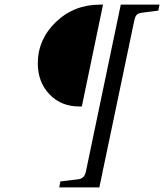

<svg xmlns="http://www.w3.org/2000/svg" viewBox="-20 -712 712 833"><path d="M144 -437Q144 -541 222.5 -616.5Q301 -692 415 -692H427L335 -250H324Q245 -250 194.5 -303Q144 -356 144 -437ZM237 101 242 75 318 66Q334 64 342 55.5Q350 47 354 26L504 -692H672L667 -666L597 -657Q581 -655 573.5 -648Q566 -641 562 -620L411 101Z"/></svg>

Font: Heuristica
Style: Italic
Weight: 400
Italic angle: -13°
Version: Version 1.0.2